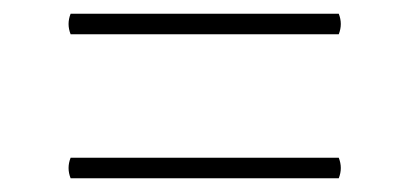

<svg xmlns="http://www.w3.org/2000/svg" viewBox="-20 -492 597 280"><path d="M83 -472H474Q480 -457 474 -442H83Q77 -457 83 -472ZM83 -262H474Q480 -247 474 -232H83Q77 -247 83 -262Z"/></svg>

Font: Arima Thin
Style: Regular
Weight: 100
Designer: Joana Correia and Natanael Gama
Foundry: NDISCOVER
Version: Version 1.101;gftools[0.9.23]